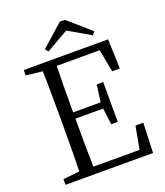

<svg xmlns="http://www.w3.org/2000/svg" viewBox="-164 -1036 983 1145"><g transform="rotate(-20 327.0 -463.0)"><path d="M370.1 -863.3 228.5 -782.2 212.9 -801.8 352.5 -925.8H384.8L526.4 -801.8L509.8 -782.2ZM564.5 -189.5H614.3L607.4 0H51.8V-36.1L156.2 -46.9Q159.2 -142.6 159.2 -336.9V-391.6Q159.2 -586.9 156.2 -682.6L51.8 -694.3V-728.5H586.9L593.8 -541H544.9L517.6 -684.6H245.1Q242.2 -589.8 242.2 -390.6H417L431.6 -499H472.7V-246.1H431.6L418 -350.6H242.2Q242.2 -141.6 245.1 -44.9H538.1Z"/></g></svg>

Font: GenYoMin JP Regular
Style: Regular
Weight: 400
Version: Version 1.001;PS 1;hotconv 16.6.51;makeotf.lib2.5.65220 DEVE